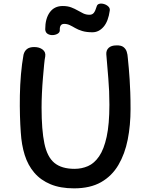

<svg xmlns="http://www.w3.org/2000/svg" viewBox="-20 -1025 814 1053"><path d="M109 -725Q114 -745 128 -756Q142 -767 168 -767Q196 -767 214 -753Q232 -739 228 -715Q225 -702 222 -670.5Q219 -639 215.5 -598Q212 -557 210 -514Q208 -471 208 -435Q208 -312 223.5 -238Q239 -164 278.5 -131.5Q318 -99 389 -99Q428 -99 462.5 -114Q497 -129 523.5 -167.5Q550 -206 565 -275Q580 -344 580 -451Q580 -527 574 -595.5Q568 -664 563 -728Q562 -750 576.5 -763Q591 -776 618 -776Q644 -777 657 -767Q670 -757 675 -741.5Q680 -726 681 -707Q684 -678 686.5 -649.5Q689 -621 691 -589.5Q693 -558 694.5 -518.5Q696 -479 696 -427Q696 -338 680.5 -259.5Q665 -181 629.5 -120.5Q594 -60 534.5 -26Q475 8 386 8Q311 8 257 -14.5Q203 -37 168 -78Q133 -119 115.5 -175Q98 -231 94 -299Q91 -338 89.5 -390.5Q88 -443 89 -501.5Q90 -560 95 -617.5Q100 -675 109 -725ZM487 -848Q454 -848 431 -855Q408 -862 392 -871.5Q376 -881 362 -887.5Q348 -894 332 -894Q306 -894 308 -859Q308 -847 296 -840Q284 -833 268.5 -832.5Q253 -832 241 -839.5Q229 -847 228 -864Q228 -923 253 -957.5Q278 -992 324 -992Q351 -992 370.5 -984.5Q390 -977 405.5 -968Q421 -959 436.5 -951.5Q452 -944 471 -944Q486 -944 494.5 -954.5Q503 -965 510 -989Q513 -1001 524.5 -1004Q536 -1007 550 -1003Q564 -999 574 -989.5Q584 -980 582 -967Q574 -908 548 -878Q522 -848 487 -848Z"/></svg>

Font: Playpen Sans Medium
Style: Regular
Weight: 500
Designer: Laura Meseguer, Veronika Burian, José Scaglione
Foundry: TypeTogether
Version: Version 1.001